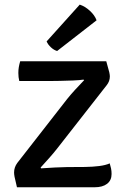

<svg xmlns="http://www.w3.org/2000/svg" viewBox="-20 -811 542 832"><path d="M271 -382Q284.5 -399 305 -421.5Q325.5 -444 344.5 -463.5L342 -466Q326 -463.5 296.5 -462.2Q267 -461 239.2 -460.5Q211.5 -460 200.5 -460H63.5Q59.5 -476 59.5 -495Q59.5 -508 61.5 -520Q63.5 -532 67.5 -545.5H440.5Q451 -509.5 453.5 -498Q456 -486.5 456 -480Q456 -459 442.5 -442L227 -166.5Q213 -148.5 193 -126Q173 -103.5 156 -85L158 -81.5Q189 -84 218.2 -85.2Q247.5 -86.5 270 -87L348.5 -87.5Q382 -88 409.8 -91.5Q437.5 -95 455.5 -103Q459 -91.5 461.2 -81Q463.5 -70.5 463.5 -57Q463.5 -29.5 444 -14.5Q424.5 0.5 390 0.5H53.5Q45 -34 43 -45.2Q41 -56.5 41 -63.5Q41 -86 55 -105ZM325.5 -791Q348.5 -783.5 369.5 -764.2Q390.5 -745 398.5 -723L227.5 -590Q213.5 -594 200.8 -605.8Q188 -617.5 182 -631.5Z"/></svg>

Font: Signika SC
Style: Regular
Weight: 400
Designer: Anna Giedryś
Foundry: Anna Giedryś
Version: Version 2.000; ttfautohint (v1.8.3) -l 8 -r 50 -G 200 -x 9 -